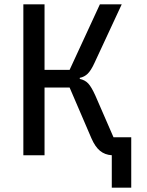

<svg xmlns="http://www.w3.org/2000/svg" viewBox="-20 -718 680 888"><path d="M403 -78 302 -313H186V0H88V-698H186V-395H302L442 -698H543L417 -427Q401 -392 385.5 -377Q370 -362 349 -358V-353Q373 -348 388 -332Q403 -316 421 -276L505 -83H587V150H497V0Q465 -2 442.5 -20.5Q420 -39 403 -78Z"/></svg>

Font: Writer
Style: Regular
Weight: 400
Monospace: yes
Designer: Mike Abbink, Paul van der Laan, Pieter van Rosmalen
Foundry: Bold Monday
Version: Version 2.001 2020